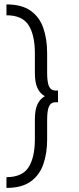

<svg xmlns="http://www.w3.org/2000/svg" viewBox="-20 -744 366 892"><path d="M10 129V79Q83.5 79 112.8 33Q142 -13 142 -97V-188.5Q142 -234.5 154.2 -259.8Q166.5 -285 187 -296V-298Q166.5 -309 154.2 -334.5Q142 -360 142 -405.5V-497Q142 -581 112.8 -627Q83.5 -673 10 -673V-723.5Q81 -723.5 122.2 -694.2Q163.5 -665 181.2 -613.8Q199 -562.5 199 -497.5V-405.5Q199 -361 208 -342.2Q217 -323.5 236.5 -323.5H249.5V-269H236.5Q217 -269 208 -250.2Q199 -231.5 199 -187V-96Q199 -31.5 181.2 19.2Q163.5 70 122.2 99.5Q81 129 10 129Z"/></svg>

Font: Karla Light
Style: Regular
Weight: 300
Designer: Jonathan Pinhorn
Version: Version 2.004;gftools[0.9.33]